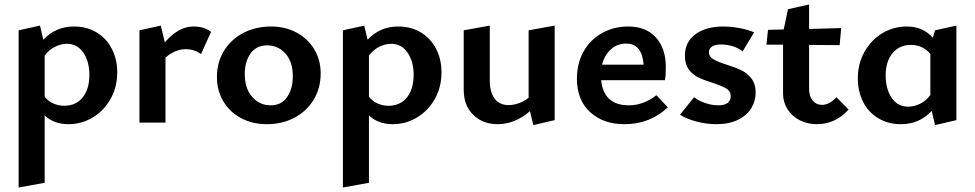

<svg xmlns="http://www.w3.org/2000/svg" viewBox="-20 -546 4342 855"><path d="M502 -224Q502 -159 473 -106.5Q444 -54 394 -23.5Q344 7 285 7Q220 7 179 -32V268L63 289V-411L158 -432L173 -369Q228 -428 309 -428Q367 -428 410.5 -401.5Q454 -375 478 -328.5Q502 -282 502 -224ZM378 -213Q378 -272 351 -311.5Q324 -351 278 -351Q253 -351 226.5 -338.5Q200 -326 179 -299V-115Q195 -95 218 -85Q241 -75 266 -75Q318 -75 348 -112Q378 -149 378 -213Z M920 -404 875 -305Q846 -327 806 -327Q783 -327 759.5 -317Q736 -307 717 -289V0H601V-411L696 -432L714 -357Q774 -428 841 -428Q890 -428 920 -404Z M946 -203Q946 -268 977 -319Q1008 -370 1063 -399Q1118 -428 1187 -428Q1250 -428 1300.5 -401Q1351 -374 1379.5 -326.5Q1408 -279 1408 -219Q1408 -154 1377 -102.5Q1346 -51 1291.5 -22Q1237 7 1168 7Q1104 7 1053.5 -20Q1003 -47 974.5 -95Q946 -143 946 -203ZM1284 -206Q1284 -270 1251.5 -307Q1219 -344 1170 -344Q1121 -344 1095.5 -307.5Q1070 -271 1070 -217Q1070 -152 1103 -114.5Q1136 -77 1185 -77Q1234 -77 1259 -114.5Q1284 -152 1284 -206Z M1946 -224Q1946 -159 1917 -106.5Q1888 -54 1838 -23.5Q1788 7 1729 7Q1664 7 1623 -32V268L1507 289V-411L1602 -432L1617 -369Q1672 -428 1753 -428Q1811 -428 1854.5 -401.5Q1898 -375 1922 -328.5Q1946 -282 1946 -224ZM1822 -213Q1822 -272 1795 -311.5Q1768 -351 1722 -351Q1697 -351 1670.5 -338.5Q1644 -326 1623 -299V-115Q1639 -95 1662 -85Q1685 -75 1710 -75Q1762 -75 1792 -112Q1822 -149 1822 -213Z M2450 -432V-11L2355 11L2340 -51Q2273 7 2196 7Q2130 7 2087.5 -34.5Q2045 -76 2045 -146V-411L2161 -432V-188Q2161 -136 2182.5 -107Q2204 -78 2245 -78Q2267 -78 2291 -86.5Q2315 -95 2334 -111V-411Z M2954 -68Q2874 7 2761 7Q2666 7 2607.5 -47Q2549 -101 2549 -196Q2549 -263 2578.5 -316Q2608 -369 2660.5 -398.5Q2713 -428 2777 -428Q2857 -428 2901 -379Q2945 -330 2945 -247Q2945 -209 2941 -189H2657Q2668 -77 2781 -77Q2845 -77 2903 -122ZM2661 -258H2846Q2843 -303 2824 -327.5Q2805 -352 2769 -352Q2729 -352 2700.5 -326.5Q2672 -301 2661 -258Z M3008 -35 3071 -113Q3091 -97 3121 -87Q3151 -77 3178 -77Q3207 -77 3220.5 -88Q3234 -99 3234 -117Q3234 -140 3215 -151.5Q3196 -163 3154 -177Q3115 -189 3090 -201Q3065 -213 3047.5 -236.5Q3030 -260 3030 -298Q3030 -360 3077.5 -394Q3125 -428 3200 -428Q3235 -428 3273 -421Q3311 -414 3338 -402L3287 -317Q3269 -332 3243 -340Q3217 -348 3192 -348Q3164 -348 3150.5 -338.5Q3137 -329 3137 -314Q3137 -294 3156 -282.5Q3175 -271 3216 -258Q3257 -245 3282.5 -232.5Q3308 -220 3326.5 -196Q3345 -172 3345 -134Q3345 -96 3325.5 -64Q3306 -32 3266.5 -12.5Q3227 7 3170 7Q3125 7 3080.5 -5Q3036 -17 3008 -35Z M3759 -58Q3700 7 3618 7Q3576 7 3541.5 -10.5Q3507 -28 3487 -59.5Q3467 -91 3467 -129V-347H3393L3400 -413L3470 -415L3489 -505L3583 -526V-417L3726 -421L3719 -345L3583 -346V-151Q3583 -117 3599 -98Q3615 -79 3640 -79Q3673 -79 3705 -113Z M4239 -432V-11L4144 11L4129 -52Q4074 7 3992 7Q3935 7 3891 -19.5Q3847 -46 3823.5 -92.5Q3800 -139 3800 -198Q3800 -262 3829.5 -315Q3859 -368 3909 -398Q3959 -428 4018 -428Q4090 -428 4134 -378L4144 -411ZM4123 -123V-306Q4089 -346 4036 -346Q3985 -346 3954.5 -309Q3924 -272 3924 -211Q3924 -150 3950.5 -110.5Q3977 -71 4024 -71Q4050 -71 4076.5 -83.5Q4103 -96 4123 -123Z"/></svg>

Font: Ysabeau Infant
Style: Bold
Weight: 700
Designer: Christian Thalmann (Catharsis Fonts)
Version: Version 0.003